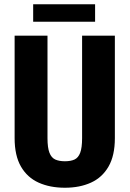

<svg xmlns="http://www.w3.org/2000/svg" viewBox="-20 -880 614 910"><path d="M369.1 -710.9H524.4V-225.1Q524.4 -142.6 494.4 -90.6Q464.4 -38.6 411.1 -14.4Q357.9 9.8 287.6 9.8Q216.8 9.8 163.1 -14.4Q109.4 -38.6 79.3 -90.6Q49.3 -142.6 49.3 -225.1V-710.9H205.1V-225.1Q205.1 -179.7 214.4 -156Q223.6 -132.3 241.9 -124Q260.3 -115.7 287.6 -115.7Q315.4 -115.7 333.3 -124Q351.1 -132.3 360.1 -156Q369.1 -179.7 369.1 -225.1ZM430.7 -859.9V-776.9H137.2V-859.9Z"/></svg>

Font: Roboto Condensed ExtraBold
Style: Regular
Weight: 800
Designer: Christian Robertson
Foundry: Google
Version: Version 3.008; 2023